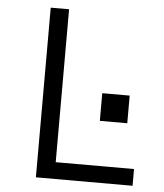

<svg xmlns="http://www.w3.org/2000/svg" viewBox="-52 -776 705 823"><g transform="rotate(5 300.0 -365.0)"><path d="M133 0V-730H212V-72H549V0ZM385 -384H503V-265H385Z"/></g></svg>

Font: Tiny Light
Style: Regular
Weight: 300
Monospace: yes
Designer: Philipp Nurullin, Konstantin Bulenkov
Foundry: JetBrains
Version: Version 2.251; ttfautohint (v1.8.4.7-5d5b)